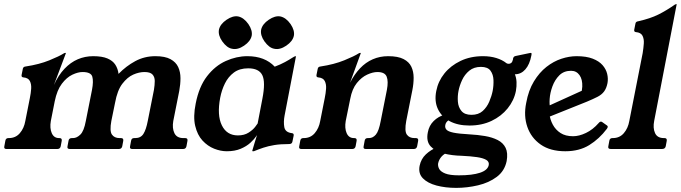

<svg xmlns="http://www.w3.org/2000/svg" viewBox="-47 -724 3308 933"><path d="M-16 0Q-29 0 -26 -13L-21 -40Q-19 -53 -6 -53H-4Q29 -53 49.5 -77Q70 -101 76 -136L98 -247Q103 -271 104.5 -293Q106 -315 98 -330.5Q90 -346 66 -348Q56 -349 58 -360L64 -390Q66 -400 78 -401Q144 -411 193 -431Q242 -451 262 -464Q267 -467 270 -467H271Q273 -467 273 -465L215 -311Q237 -359 266.5 -390Q296 -421 331 -436Q366 -451 406 -451Q449 -451 475 -440Q501 -429 513.5 -409.5Q526 -390 529 -365Q566 -403 610.5 -427Q655 -451 708 -451Q755 -451 781.5 -436.5Q808 -422 819 -398Q830 -374 830 -344Q830 -314 824 -282L795 -136Q789 -101 800.5 -77Q812 -53 844 -53H853Q866 -53 864 -40L859 -13Q856 0 843 0H595Q582 0 585 -13L590 -40Q592 -53 605 -53H610Q637 -53 650 -73.5Q663 -94 671 -136L701 -287Q705 -311 705 -330.5Q705 -350 694 -362Q683 -374 655 -374Q629 -374 600.5 -361.5Q572 -349 547.5 -317Q523 -285 512 -224L494 -136Q485 -87 497 -70Q509 -53 534 -53H541Q554 -53 552 -40L547 -13Q544 0 531 0H292Q278 0 281 -13L286 -40Q288 -53 302 -53H308Q326 -53 343.5 -70Q361 -87 370 -136L400 -287Q408 -329 401.5 -351.5Q395 -374 354 -374Q332 -374 304.5 -361Q277 -348 253.5 -317Q230 -286 219 -232L200 -136Q194 -101 204.5 -77Q215 -53 240 -53H242Q255 -53 253 -40L248 -13Q245 0 232 0Z M1228 -244Q1244 -326 1227.5 -359Q1211 -392 1159 -392Q1117 -392 1089.5 -371.5Q1062 -351 1046 -318.5Q1030 -286 1023 -249Q1007 -164 1031 -115Q1055 -66 1109 -66Q1140 -66 1161 -79.5Q1182 -93 1193 -107.5Q1204 -122 1205 -124ZM1336 -163Q1330 -132 1334.5 -106.5Q1339 -81 1371 -77Q1382 -76 1380 -65L1374 -36Q1372 -24 1358 -24Q1315 -24 1285.5 -19Q1256 -14 1233.5 -6.5Q1211 1 1189 10Q1188 11 1183 11H1181Q1179 11 1179 8Q1181 2 1190 -29Q1199 -60 1210 -90H1215Q1211 -81 1200 -64.5Q1189 -48 1170 -30.5Q1151 -13 1122.5 -1Q1094 11 1055 11Q1025 11 993.5 -1.5Q962 -14 937 -41Q912 -68 901.5 -112.5Q891 -157 904 -221Q920 -303 959 -353.5Q998 -404 1050 -427.5Q1102 -451 1155 -451Q1240 -451 1288 -400Q1317 -411 1338 -422.5Q1359 -434 1372 -442.5Q1385 -451 1389 -451Q1392 -451 1391 -449ZM1111 -644Q1138 -638 1160 -607Q1181 -576 1176 -550Q1170 -523 1139 -502Q1108 -481 1081 -487Q1056 -491 1033 -523Q1012 -553 1017 -580Q1023 -607 1054 -628Q1085 -649 1111 -644ZM1316 -644Q1343 -638 1365 -607Q1386 -576 1381 -550Q1375 -523 1344 -502Q1313 -481 1286 -487Q1261 -491 1238 -523Q1217 -553 1222 -580Q1228 -607 1259 -628Q1290 -649 1316 -644Z M1417 0Q1404 0 1407 -13L1412 -40Q1414 -53 1427 -53H1429Q1462 -53 1482.5 -77Q1503 -101 1509 -136L1531 -247Q1536 -271 1537.5 -293Q1539 -315 1531 -330.5Q1523 -346 1499 -348Q1489 -349 1491 -360L1497 -390Q1499 -400 1511 -401Q1577 -411 1626 -431Q1675 -451 1695 -464Q1700 -467 1703 -467H1704Q1706 -467 1706 -465L1654 -322Q1675 -363 1702.5 -392Q1730 -421 1764.5 -436Q1799 -451 1839 -451Q1887 -451 1914 -437Q1941 -423 1952 -399.5Q1963 -376 1963 -346.5Q1963 -317 1957 -287L1927 -136Q1918 -87 1930 -70Q1942 -53 1967 -53H1974Q1987 -53 1985 -40L1980 -13Q1977 0 1964 0H1730Q1717 0 1720 -13L1725 -40Q1727 -53 1740 -53H1746Q1765 -53 1779.5 -70Q1794 -87 1803 -136L1833 -287Q1841 -329 1832 -351.5Q1823 -374 1787 -374Q1765 -374 1737.5 -361.5Q1710 -349 1687 -320.5Q1664 -292 1655 -244L1633 -136Q1627 -101 1637.5 -77Q1648 -53 1673 -53H1675Q1688 -53 1686 -40L1681 -13Q1678 0 1665 0Z M2290 -399Q2256 -399 2233.5 -380.5Q2211 -362 2198.5 -335Q2186 -308 2181 -282Q2176 -257 2178 -230Q2180 -203 2195.5 -184.5Q2211 -166 2244 -166Q2278 -166 2298.5 -184.5Q2319 -203 2330.5 -230Q2342 -257 2347 -282Q2352 -308 2351 -335Q2350 -362 2336.5 -380.5Q2323 -399 2290 -399ZM2133 15Q2112 22 2099 36.5Q2086 51 2082 70Q2080 83 2087 96.5Q2094 110 2116.5 119Q2139 128 2183 128Q2248 128 2285.5 115.5Q2323 103 2328 78Q2331 62 2316 53Q2301 44 2270.5 39.5Q2240 35 2196 33Q2150 32 2109.5 22Q2069 12 2046 -12.5Q2023 -37 2032 -81Q2038 -114 2060.5 -136Q2083 -158 2112 -166L2143 -144Q2136 -142 2130.5 -138Q2125 -134 2121.5 -128.5Q2118 -123 2117 -117Q2114 -104 2122 -94.5Q2130 -85 2156 -79.5Q2182 -74 2236 -71Q2274 -69 2309.5 -63Q2345 -57 2371.5 -43.5Q2398 -30 2410 -5.5Q2422 19 2415 59Q2405 107 2367 135.5Q2329 164 2276 176.5Q2223 189 2170 189Q2117 189 2074 177.5Q2031 166 2008 142.5Q1985 119 1992 82Q1999 48 2022.5 26Q2046 4 2076 -8ZM2234 -114Q2178 -114 2138.5 -135Q2099 -156 2081 -194Q2063 -232 2073 -282Q2082 -329 2112.5 -367Q2143 -405 2191 -428Q2239 -451 2300 -451Q2336 -451 2365 -442Q2394 -433 2414 -417Q2417 -415 2420.5 -414.5Q2424 -414 2426 -414Q2432 -414 2437.5 -418.5Q2443 -423 2446 -436V-439Q2447 -444 2450 -447.5Q2453 -451 2459 -452L2526 -466Q2530 -467 2533 -467Q2538 -467 2535 -454Q2527 -411 2506 -387Q2485 -363 2455 -363Q2462 -346 2463 -325.5Q2464 -305 2460 -282Q2451 -236 2420 -197.5Q2389 -159 2341.5 -136.5Q2294 -114 2234 -114Z M2902 -98Q2865 -49 2816.5 -19Q2768 11 2700 11Q2627 11 2580.5 -21.5Q2534 -54 2515.5 -107.5Q2497 -161 2510 -224Q2521 -285 2547.5 -328.5Q2574 -372 2608.5 -399Q2643 -426 2681 -438.5Q2719 -451 2755 -451Q2802 -451 2833 -439Q2864 -427 2881 -407.5Q2898 -388 2903.5 -365Q2909 -342 2905 -320Q2900 -295 2888.5 -279.5Q2877 -264 2856.5 -253.5Q2836 -243 2805 -230L2568 -135L2569 -187L2842 -311L2759 -225Q2781 -268 2782.5 -303Q2784 -338 2769 -359Q2754 -380 2728 -380Q2693 -380 2671 -358Q2649 -336 2637.5 -304.5Q2626 -273 2624 -243.5Q2622 -214 2627 -200L2623 -170Q2626 -143 2639.5 -118Q2653 -93 2677 -77.5Q2701 -62 2738 -62Q2767 -62 2800.5 -78Q2834 -94 2862 -126Q2871 -137 2879 -131L2903 -114Q2910 -109 2902 -98Z M3182 -53Q3195 -53 3193 -40L3188 -13Q3185 0 3170 0H2921Q2906 0 2909 -13L2914 -40Q2916 -53 2929 -53H2931Q2964 -53 2984.5 -77Q3005 -101 3011 -136L3076 -466Q3080 -491 3081.5 -513Q3083 -535 3075 -550.5Q3067 -566 3043 -568Q3033 -569 3035 -580L3041 -610Q3042 -615 3045.5 -617.5Q3049 -620 3056 -621Q3113 -634 3151.5 -653Q3190 -672 3233 -702Q3237 -704 3239 -704H3240Q3242 -704 3241 -702L3132 -137Q3125 -102 3136 -77.5Q3147 -53 3179 -53Z"/></svg>

Font: Young Serif Light
Style: Italic
Weight: 300
Italic angle: -10.979°
Designer: Bastien Sozeau
Foundry: NBR — Bastien Sozeau
Version: Version 5.001